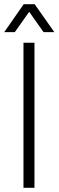

<svg xmlns="http://www.w3.org/2000/svg" viewBox="-24 -888 277 908"><path d="M87 0V-686H139V0ZM-4 -736 88 -868H140L233 -736H182L100 -852H128L46 -736Z"/></svg>

Font: Archivo SemiCondensed Thin
Style: Regular
Weight: 250
Width: 4
Designer: Hector Gatti
Foundry: Omnibus-Type
Version: Version 2.001